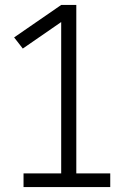

<svg xmlns="http://www.w3.org/2000/svg" viewBox="-20 -755 540 775"><path d="M75 0V-55H227V-666L72 -559L37 -604L227 -735H288V-55H425V0Z"/></svg>

Font: Iosevka Slab Light
Style: Regular
Weight: 300
Monospace: yes
Designer: Belleve Invis
Foundry: Belleve Invis
Version: Version 11.1.0; ttfautohint (v1.8.3)